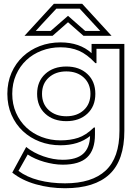

<svg xmlns="http://www.w3.org/2000/svg" viewBox="-20 -784 740 1019"><path d="M640 -551V-90Q640 67 561 141Q482 215 325 215Q244 215 170 194Q96 173 45 132L119 -4Q157 27 210 45.5Q263 64 313 64Q385 64 420.5 33Q456 2 458 -62Q397 -13 301 -13Q242 -13 191 -32.5Q140 -52 101.5 -88Q63 -124 41 -174.5Q19 -225 19 -286Q19 -347 41 -397.5Q63 -448 101.5 -484Q140 -520 191 -539.5Q242 -559 301 -559Q403 -559 466 -502V-551ZM492 -525V-449H486Q442 -496 399 -514.5Q356 -533 301 -533Q248 -533 201 -515Q154 -497 119.5 -464.5Q85 -432 65 -386.5Q45 -341 45 -286Q45 -231 65 -185.5Q85 -140 119.5 -107.5Q154 -75 201 -57Q248 -39 301 -39Q353 -39 394.5 -52.5Q436 -66 478 -107H484V-70Q484 12 442.5 51Q401 90 313 90Q289 90 264 86Q239 82 214.5 75Q190 68 167.5 58Q145 48 127 36L78 123Q122 156 186 172.5Q250 189 325 189Q468 189 541 121Q614 53 614 -90V-525ZM486 -286Q486 -220 443.5 -180.5Q401 -141 332 -141Q263 -141 220 -180.5Q177 -220 177 -286Q177 -352 220 -391.5Q263 -431 332 -431Q401 -431 443.5 -391.5Q486 -352 486 -286ZM460 -286Q460 -340 424.5 -372.5Q389 -405 332 -405Q275 -405 239 -372.5Q203 -340 203 -286Q203 -232 239 -199.5Q275 -167 332 -167Q389 -167 424.5 -199.5Q460 -232 460 -286ZM423 -594 341 -666Q321 -649 300 -630Q279 -611 259 -594H110L266 -764H416L572 -594ZM512 -620 403 -738H279Q264 -722 251 -708L225 -680Q212 -666 198.5 -651.5Q185 -637 170 -620H249L341 -700L432 -620Z"/></svg>

Font: CMG Sans Outline
Style: Outline
Weight: 700
Designer: Julieta Ulanovsky
Foundry: Julieta Ulanovsky
Version: Version 7.200